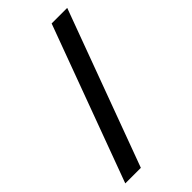

<svg xmlns="http://www.w3.org/2000/svg" viewBox="-227 -775 837 837"><g transform="rotate(-45 191.5 -357.0)"><path d="M374 -717 108 3H12L278 -717Z"/></g></svg>

Font: Noto Sans Lao UI SemCond Med
Style: Regular
Weight: 500
Width: 4
Designer: Monotype Design Team
Foundry: Monotype Imaging Inc.
Version: Version 2.000; ttfautohint (v1.8.4.7-5d5b)